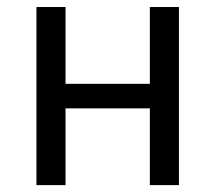

<svg xmlns="http://www.w3.org/2000/svg" viewBox="-20 -538 626 558"><path d="M415.5 0H500V-517.6H415.5V-294.4H170.4V-517.6H85.9V0H170.4V-223.1H415.5Z"/></svg>

Font: Cascadia Mono PL SemiLight
Style: Regular
Weight: 350
Monospace: yes
Designer: Aaron Bell
Foundry: Saja Typeworks
Version: Version 2404.023